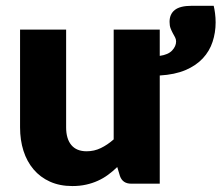

<svg xmlns="http://www.w3.org/2000/svg" viewBox="-20 -618 746 646"><path d="M699 -598.5Q701.5 -588.5 703.5 -573.5Q705.5 -558.5 705.5 -542.5Q705.5 -508.5 695.2 -477.2Q685 -446 662.5 -421.8Q640 -397.5 604.2 -382.2Q568.5 -367 517.5 -364V0H421.5Q392.5 0 383.5 -26L374.5 -56Q359.5 -41.5 343.5 -29.8Q327.5 -18 309.2 -9.8Q291 -1.5 269.8 3.2Q248.5 8 223.5 8Q181 8 148.2 -6.8Q115.5 -21.5 93 -48Q70.5 -74.5 59 -110.5Q47.5 -146.5 47.5 -189.5V-518.5H202.5V-189.5Q202.5 -151 220 -130Q237.5 -109 271.5 -109Q297 -109 319.2 -119.8Q341.5 -130.5 362.5 -149V-518.5H517.5V-430Q546 -434 559.2 -448.2Q572.5 -462.5 572.5 -478.5Q572.5 -486 569 -492.5Q565.5 -499 561.5 -506.2Q557.5 -513.5 554 -522.5Q550.5 -531.5 550.5 -544.5Q550.5 -570.5 568.2 -584.5Q586 -598.5 625 -598.5Z"/></svg>

Font: Lato 2
Style: Regular
Weight: 900
Designer: Lukasz Dziedzic with Adam Twardoch and Botio Nikoltchev
Foundry: tyPoland Lukasz Dziedzic
Version: Version 2.015; 2015-08-06; http://www.latofonts.com/